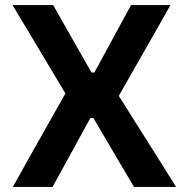

<svg xmlns="http://www.w3.org/2000/svg" viewBox="-20 -733 740 753"><path d="M30.5 0Q58 -49 86.5 -100.5Q115 -151.5 146.5 -207L236.5 -366.5L158.5 -497Q128 -548 97 -600Q65.5 -652 29 -713H188.5Q213.5 -669 237.5 -626.8Q261.5 -584.5 283 -546.5L339 -448.5H350L404 -547.5Q424.5 -585.5 447.5 -627.8Q470.5 -670 494 -713H648.5Q615.5 -654.5 585.5 -601.8Q555.5 -549 530 -504.5L446 -357L532.5 -219.5Q569 -162 602 -109.5Q635 -56.5 670.5 0H505.5Q480 -43 457.5 -81Q435 -119 414.5 -154L346 -270.5H334.5L270.5 -153.5Q250 -116.5 229.8 -79.5Q209.5 -42.5 186 0Z"/></svg>

Font: Heraclito SemiBold
Style: Regular
Weight: 600
Designer: Kostas Bartsokas (font) & Cristiano Sobral (main changes)
Foundry: Kostas Bartsokas (font) & Cristiano Sobral (main changes)
Version: Version 1.00;July 8, 2020;FontCreator 13.0.0.2655 64-bit